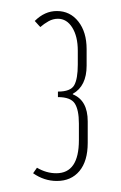

<svg xmlns="http://www.w3.org/2000/svg" viewBox="-20 -725 219 348"><path d="M43 -687Q61 -705 83 -705Q107 -705 122 -686Q137 -667 137 -636V-606Q137 -569 112 -555V-554Q139 -543 139 -505V-466Q139 -433 124 -415Q109 -397 83 -397Q60 -397 40 -411L47 -421Q64 -411 82 -411Q123 -411 123 -471V-501Q123 -526 115.5 -537.5Q108 -549 85 -549V-559Q108 -559 114.5 -570.5Q121 -582 121 -608V-633Q121 -659 111 -675Q101 -691 85 -691Q76 -691 68 -686.5Q60 -682 53 -676Z"/></svg>

Font: Moniqa Thin Paragraph
Style: Regular
Weight: 100
Designer: Rajesh Rajput
Foundry: Rajesh Rajput
Version: Version 1.000